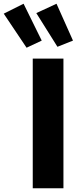

<svg xmlns="http://www.w3.org/2000/svg" viewBox="-110 -1006 423 1026"><path d="M16 -986 113 -789 32 -751 -90 -933ZM192 -986 280 -789 197 -756 84 -936ZM229 -693V0H65V-693Z"/></svg>

Font: Fira Sans
Style: Bold
Weight: 700
Designer: bBox Type GmbH & Carrois Corporate GbR & Edenspiekermann AG
Foundry: bBox Type GmbH & Carrois Corporate GbR & Edenspiekermann AG
Version: Version 4.301;PS 004.301;hotconv 1.0.88;makeotf.lib2.5.64775